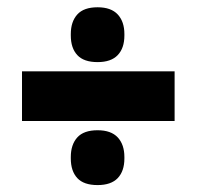

<svg xmlns="http://www.w3.org/2000/svg" viewBox="-20 -580 554 541"><path d="M472 -239H42V-379H472ZM255 -58.5Q216 -58.5 197.8 -78.2Q179.5 -98 179.5 -133.5V-137.5Q179.5 -172.5 197.8 -192.8Q216 -213 255 -213Q293 -213 311.8 -192.8Q330.5 -172.5 330.5 -137.5V-133.5Q330.5 -98 311.8 -78.2Q293 -58.5 255 -58.5ZM255 -405Q216 -405 197.8 -424.8Q179.5 -444.5 179.5 -480V-484Q179.5 -519 197.8 -539.2Q216 -559.5 255 -559.5Q293 -559.5 311.8 -539.2Q330.5 -519 330.5 -484V-480Q330.5 -444.5 311.8 -424.8Q293 -405 255 -405Z"/></svg>

Font: Anek Devanagari ExtraBold
Style: Regular
Weight: 800
Designer: Kailash Malviya (Devanagari) & Yesha Goshar (Latin)
Foundry: Ek Type
Version: Version 1.003